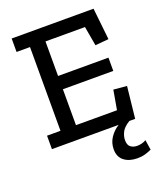

<svg xmlns="http://www.w3.org/2000/svg" viewBox="-155 -750 899 1060"><g transform="rotate(-20 294.5 -220.5)"><path d="M496 0Q461 21 449 45Q437 69 437 92Q437 121 452.5 132.5Q468 144 491 144Q519 144 543 130L552 189Q535 197 514.5 203Q494 209 469 209Q421 209 391 186Q361 163 361 118Q361 80 381.5 49.5Q402 19 433 0H41V-79H120V-571H41V-650H522L542 -464L463 -457L443 -571H211V-368H507V-290H211V-79H452L472 -193L550 -186L530 0Z"/></g></svg>

Font: Zilla Slab Medium
Style: Regular
Weight: 500
Designer: Typotheque.com
Foundry: Typotheque type foundry
Version: Version 1.1; 2017